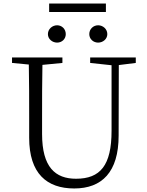

<svg xmlns="http://www.w3.org/2000/svg" viewBox="-20 -1051 830 1086"><path d="M579 -1031H258V-983H579ZM535 -908C508 -908 485 -887 485 -858C485 -830 508 -810 535 -810C562 -810 587 -830 587 -858C587 -887 562 -908 535 -908ZM303 -810C330 -810 352 -830 352 -858C352 -887 330 -908 303 -908C276 -908 251 -887 251 -858C251 -830 276 -810 303 -810ZM748 -726H490V-695L611 -682V-311C611 -115 547 -40 410 -40C293 -40 218 -105 218 -293V-389C218 -489 218 -588 220 -684L333 -695V-726H48V-695L143 -686C145 -588 145 -488 145 -389V-272C145 -69 245 15 400 15C556 15 651 -77 651 -284L652 -683L748 -695Z"/></svg>

Font: Noto Serif CJK JP Light
Style: Regular
Weight: 300
Designer: Ryoko NISHIZUKA 西塚涼子 (kana & ideographs); Frank Grießhammer (Latin, Greek & Cyrillic); Wenlong ZHANG 张文龙 (bopomofo); San
Foundry: Adobe Systems Incorporated
Version: Version 1.001;PS 1.001;hotconv 16.6.54;makeotf.lib2.5.65590